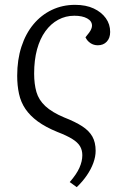

<svg xmlns="http://www.w3.org/2000/svg" viewBox="-20 -540 512 793"><path d="M297 233 268 212Q296 180 308 153Q320 126 320 101Q320 80 310.5 64Q301 48 278.5 34Q256 20 217 5Q168 -15 136 -38.5Q104 -62 85 -90Q66 -118 58.5 -152.5Q51 -187 51 -227Q51 -293 68.5 -347Q86 -401 118 -439.5Q150 -478 194 -499Q238 -520 290 -520Q335 -520 367 -505Q399 -490 417 -465Q435 -440 435 -408Q435 -383 421 -368Q407 -353 384 -353Q367 -353 353.5 -362Q340 -371 333 -386L348 -405Q354 -413 357 -420.5Q360 -428 360 -434Q360 -453 340 -464Q320 -475 287 -475Q251 -475 220.5 -458.5Q190 -442 167.5 -411Q145 -380 133 -336Q121 -292 121 -236Q121 -193 130.5 -160Q140 -127 167.5 -101.5Q195 -76 245 -55Q291 -37 319.5 -18.5Q348 0 361.5 24Q375 48 375 83Q375 107 365.5 133Q356 159 338.5 184.5Q321 210 297 233Z"/></svg>

Font: Literata 18pt Light
Style: Italic
Weight: 300
Italic angle: -2°
Designer: Latin by Veronika Burian and Jose Scaglione. Greek by Irene Vlachou. Cyrillic by Vera Evstafieva
Foundry: TypeTogether
Version: Version 3.103;gftools[0.9.29]